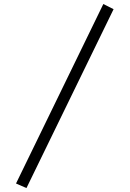

<svg xmlns="http://www.w3.org/2000/svg" viewBox="-20 -848 655 971"><path d="M554.4 -801.5 113.8 103.1 61 80 502.6 -827.7Z"/></svg>

Font: Fira Code Fixed Light
Style: Regular
Weight: 300
Monospace: yes
Designer: Carrois Corporate, Edenspiekermann AG, Nikita Prokopov
Foundry: Carrois Corporate, Edenspiekermann AG, Nikita Prokopov
Version: Version 5.002